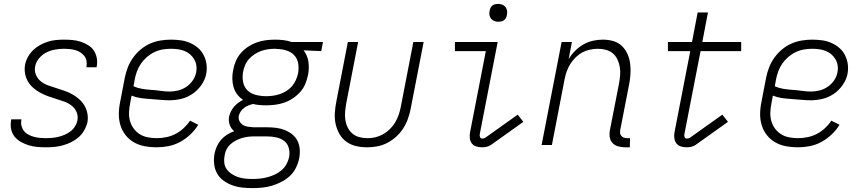

<svg xmlns="http://www.w3.org/2000/svg" viewBox="-20 -746 4440 988"><path d="M217 12Q194 12 171 10Q148 8 127.5 1.5Q107 -5 88 -15.5Q69 -26 55.5 -42.5Q42 -59 37.5 -81Q33 -103 37 -126L38 -132H90V-128Q87 -112 91 -97Q95 -82 104 -71Q113 -60 126.5 -53Q140 -46 154.5 -42Q169 -38 185 -36.5Q201 -35 217 -35Q233 -35 249 -36.5Q265 -38 281 -42Q297 -46 312.5 -52.5Q328 -59 342 -69.5Q356 -80 365.5 -95Q375 -110 378 -125Q383 -149 374 -169.5Q365 -190 348 -203Q331 -216 310 -223.5Q289 -231 267.5 -237.5Q246 -244 225.5 -251.5Q205 -259 186 -269.5Q167 -280 151 -294Q135 -308 124 -326.5Q113 -345 109 -367.5Q105 -390 109 -413Q113 -434 124 -453.5Q135 -473 151 -488.5Q167 -504 186.5 -514.5Q206 -525 226.5 -531.5Q247 -538 268 -540Q289 -542 309 -542Q331 -542 353 -540Q375 -538 395 -531.5Q415 -525 433 -514Q451 -503 462 -487Q473 -471 477.5 -450Q482 -429 478 -406L477 -400H425V-404Q428 -419 425 -433.5Q422 -448 413.5 -458.5Q405 -469 393.5 -476.5Q382 -484 368 -488Q354 -492 339.5 -493.5Q325 -495 310 -495Q287 -495 264 -491Q241 -487 219.5 -476.5Q198 -466 181.5 -446.5Q165 -427 161 -405Q156 -382 165 -361Q174 -340 190.5 -327Q207 -314 228 -306.5Q249 -299 270 -292.5Q291 -286 312.5 -278.5Q334 -271 352.5 -260.5Q371 -250 387 -236Q403 -222 414 -203.5Q425 -185 429.5 -163Q434 -141 430 -117Q425 -96 413.5 -75.5Q402 -55 384 -39.5Q366 -24 345.5 -14Q325 -4 303 2Q281 8 259.5 10Q238 12 217 12Z M786 12Q754 12 724.5 6.5Q695 1 669.5 -13.5Q644 -28 626 -51Q608 -74 599.5 -102Q591 -130 591.5 -161.5Q592 -193 599 -225L622 -345Q627 -371 637 -397.5Q647 -424 664 -448Q681 -472 703.5 -491Q726 -510 752 -521.5Q778 -533 805.5 -537.5Q833 -542 859 -542Q886 -542 911 -538.5Q936 -535 958.5 -525Q981 -515 999 -499.5Q1017 -484 1028 -462.5Q1039 -441 1042.5 -416Q1046 -391 1041 -365Q1035 -335 1015.5 -307.5Q996 -280 969 -262Q942 -244 911.5 -237Q881 -230 852 -230Q827 -230 802.5 -232.5Q778 -235 752.5 -236.5Q727 -238 703 -241.5Q679 -245 657 -254L650 -216Q645 -192 644 -168.5Q643 -145 649 -123.5Q655 -102 668 -84.5Q681 -67 699 -55.5Q717 -44 740 -39.5Q763 -35 787 -35Q810 -35 835 -40Q860 -45 882.5 -56.5Q905 -68 924.5 -86Q944 -104 958 -125L1000 -104Q984 -77 959.5 -54Q935 -31 906.5 -15.5Q878 0 847 6Q816 12 786 12ZM854 -275Q875 -275 897 -280.5Q919 -286 938.5 -299Q958 -312 971.5 -331.5Q985 -351 989 -372Q993 -391 990.5 -408.5Q988 -426 979.5 -440.5Q971 -455 958.5 -466Q946 -477 930 -483.5Q914 -490 896 -492.5Q878 -495 860 -495Q839 -495 817.5 -491.5Q796 -488 775 -478Q754 -468 736 -452.5Q718 -437 705 -418Q692 -399 684.5 -378Q677 -357 673 -336L667 -302Q687 -293 710.5 -289Q734 -285 758.5 -283.5Q783 -282 806.5 -278.5Q830 -275 854 -275Z M1280 222Q1252 222 1225.5 219Q1199 216 1174.5 207Q1150 198 1129.5 183Q1109 168 1097 146.5Q1085 125 1082 98Q1079 71 1084 44Q1088 25 1096 7Q1104 -11 1117.5 -26.5Q1131 -42 1148.5 -53Q1166 -64 1185 -71Q1169 -84 1162 -104Q1155 -124 1159 -147Q1162 -160 1168.5 -173Q1175 -186 1184.5 -197Q1194 -208 1206 -217Q1218 -226 1231 -232Q1213 -244 1200.5 -260.5Q1188 -277 1182 -297.5Q1176 -318 1175.5 -340.5Q1175 -363 1180 -386Q1184 -409 1193.5 -431.5Q1203 -454 1219.5 -473Q1236 -492 1257.5 -506Q1279 -520 1302 -528Q1325 -536 1348.5 -539Q1372 -542 1395 -542Q1417 -542 1438.5 -539.5Q1460 -537 1480 -530H1642L1633 -483L1542 -487Q1562 -462 1567 -428.5Q1572 -395 1565 -360Q1560 -337 1551 -314.5Q1542 -292 1525 -273Q1508 -254 1487 -240Q1466 -226 1443 -218Q1420 -210 1396 -207Q1372 -204 1349 -204Q1331 -204 1314.5 -205.5Q1298 -207 1282 -211Q1270 -208 1258.5 -203.5Q1247 -199 1237 -191.5Q1227 -184 1219.5 -173.5Q1212 -163 1209 -151Q1206 -136 1212 -123.5Q1218 -111 1229.5 -103.5Q1241 -96 1255.5 -94Q1270 -92 1285 -91H1355Q1379 -91 1402 -88Q1425 -85 1446 -76.5Q1467 -68 1484.5 -54Q1502 -40 1511.5 -20Q1521 0 1522.5 23.5Q1524 47 1519 71Q1514 95 1502 119Q1490 143 1470 161Q1450 179 1426 191Q1402 203 1378 210Q1354 217 1329 219.5Q1304 222 1280 222ZM1350 -251Q1367 -251 1385 -253.5Q1403 -256 1420.5 -262Q1438 -268 1454 -278Q1470 -288 1482.5 -302.5Q1495 -317 1502.5 -334Q1510 -351 1514 -369Q1518 -392 1515 -415.5Q1512 -439 1499 -456Q1486 -473 1465 -482Q1444 -491 1421 -493L1395 -495Q1377 -495 1359.5 -492.5Q1342 -490 1324.5 -484Q1307 -478 1291 -467.5Q1275 -457 1262 -443Q1249 -429 1241.5 -411.5Q1234 -394 1231 -377Q1226 -350 1231 -324Q1236 -298 1253.5 -281Q1271 -264 1297 -257.5Q1323 -251 1350 -251ZM1280 175Q1298 175 1317.5 173Q1337 171 1356 166Q1375 161 1393.5 152.5Q1412 144 1428 130.5Q1444 117 1454 99Q1464 81 1468 62Q1472 38 1466 15.5Q1460 -7 1442.5 -20.5Q1425 -34 1402 -39Q1379 -44 1355 -44H1282Q1267 -44 1251.5 -41.5Q1236 -39 1221.5 -34.5Q1207 -30 1192 -22Q1177 -14 1165 -3Q1153 8 1145.5 23Q1138 38 1136 53Q1132 72 1134 91Q1136 110 1146.5 124.5Q1157 139 1172 149Q1187 159 1204.5 165Q1222 171 1241 173Q1260 175 1280 175Z M1869 12Q1839 12 1811.5 5.5Q1784 -1 1762 -17Q1740 -33 1726.5 -57Q1713 -81 1707 -108.5Q1701 -136 1703 -165.5Q1705 -195 1711 -225L1770 -530H1823L1762 -216Q1758 -194 1756 -172Q1754 -150 1757 -129.5Q1760 -109 1769 -90.5Q1778 -72 1793 -59Q1808 -46 1828.5 -40.5Q1849 -35 1871 -35Q1891 -35 1911 -39.5Q1931 -44 1950 -54.5Q1969 -65 1985.5 -81Q2002 -97 2013 -115.5Q2024 -134 2031 -154Q2038 -174 2042 -194L2107 -530H2160L2093 -185Q2088 -160 2079 -134.5Q2070 -109 2055 -85.5Q2040 -62 2018.5 -42.5Q1997 -23 1972.5 -10.5Q1948 2 1921.5 7Q1895 12 1869 12Z M2461 12Q2445 12 2430.5 7.5Q2416 3 2407.5 -8.5Q2399 -20 2397.5 -35.5Q2396 -51 2399 -66L2480 -483H2321V-530H2541L2449 -57Q2447 -49 2450 -41Q2453 -33 2461 -33Q2465 -33 2469.5 -34Q2474 -35 2477 -37L2644 -156L2673 -119L2506 0Q2495 7 2483.5 9.5Q2472 12 2461 12ZM2544 -634Q2533 -634 2523 -638Q2513 -642 2506.5 -650.5Q2500 -659 2498.5 -670Q2497 -681 2500 -693Q2501 -700 2505 -707Q2509 -714 2515 -718.5Q2521 -723 2529 -724.5Q2537 -726 2544 -726Q2555 -726 2565 -722Q2575 -718 2581.5 -709.5Q2588 -701 2589.5 -690Q2591 -679 2588 -667Q2587 -660 2583 -653Q2579 -646 2573 -641.5Q2567 -637 2559 -635.5Q2551 -634 2544 -634Z M3197 12Q3178 12 3160.5 7Q3143 2 3131.5 -10.5Q3120 -23 3117.5 -41.5Q3115 -60 3119 -79L3165 -314Q3169 -336 3171 -358Q3173 -380 3169.5 -400.5Q3166 -421 3157.5 -439.5Q3149 -458 3134 -471Q3119 -484 3098.5 -489.5Q3078 -495 3056 -495Q3036 -495 3015.5 -490.5Q2995 -486 2977 -476.5Q2959 -467 2943 -451.5Q2927 -436 2915.5 -418Q2904 -400 2897 -380.5Q2890 -361 2886 -342L2820 0H2767L2870 -530H2923L2906 -441Q2919 -464 2939 -484Q2959 -504 2982.5 -517.5Q3006 -531 3032 -536.5Q3058 -542 3082 -542Q3111 -542 3136.5 -534.5Q3162 -527 3180.5 -509Q3199 -491 3209.5 -467Q3220 -443 3223 -416Q3226 -389 3224 -361Q3222 -333 3216 -305L3172 -79Q3170 -70 3171 -61.5Q3172 -53 3177 -47Q3182 -41 3190 -38Q3198 -35 3207 -35H3222L3221 12Z M3513 12Q3498 12 3483.5 7.5Q3469 3 3460.5 -8.5Q3452 -20 3450 -35.5Q3448 -51 3451 -66L3532 -483H3417V-530H3541L3570 -682H3623L3594 -530H3794V-483H3585L3502 -57Q3500 -49 3502.5 -41Q3505 -33 3514 -33Q3518 -33 3522.5 -34Q3527 -35 3530 -37L3697 -156L3726 -119L3559 0Q3548 7 3536.5 9.5Q3525 12 3513 12Z M4086 12Q4054 12 4024.5 6.5Q3995 1 3969.5 -13.5Q3944 -28 3926 -51Q3908 -74 3899.5 -102Q3891 -130 3891.5 -161.5Q3892 -193 3899 -225L3922 -345Q3927 -371 3937 -397.5Q3947 -424 3964 -448Q3981 -472 4003.5 -491Q4026 -510 4052 -521.5Q4078 -533 4105.5 -537.5Q4133 -542 4159 -542Q4186 -542 4211 -538.5Q4236 -535 4258.5 -525Q4281 -515 4299 -499.5Q4317 -484 4328 -462.5Q4339 -441 4342.5 -416Q4346 -391 4341 -365Q4335 -335 4315.5 -307.5Q4296 -280 4269 -262Q4242 -244 4211.5 -237Q4181 -230 4152 -230Q4127 -230 4102.5 -232.5Q4078 -235 4052.5 -236.5Q4027 -238 4003 -241.5Q3979 -245 3957 -254L3950 -216Q3945 -192 3944 -168.5Q3943 -145 3949 -123.5Q3955 -102 3968 -84.5Q3981 -67 3999 -55.5Q4017 -44 4040 -39.5Q4063 -35 4087 -35Q4110 -35 4135 -40Q4160 -45 4182.5 -56.5Q4205 -68 4224.5 -86Q4244 -104 4258 -125L4300 -104Q4284 -77 4259.5 -54Q4235 -31 4206.5 -15.5Q4178 0 4147 6Q4116 12 4086 12ZM4154 -275Q4175 -275 4197 -280.5Q4219 -286 4238.5 -299Q4258 -312 4271.5 -331.5Q4285 -351 4289 -372Q4293 -391 4290.5 -408.5Q4288 -426 4279.5 -440.5Q4271 -455 4258.5 -466Q4246 -477 4230 -483.5Q4214 -490 4196 -492.5Q4178 -495 4160 -495Q4139 -495 4117.5 -491.5Q4096 -488 4075 -478Q4054 -468 4036 -452.5Q4018 -437 4005 -418Q3992 -399 3984.5 -378Q3977 -357 3973 -336L3967 -302Q3987 -293 4010.5 -289Q4034 -285 4058.5 -283.5Q4083 -282 4106.5 -278.5Q4130 -275 4154 -275Z"/></svg>

Font: Lode Dark Term
Style: Italic
Weight: 400
Italic angle: -11°
Monospace: yes
Designer: Belleve Invis
Foundry: Belleve Invis
Version: Version 29.2.0